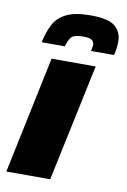

<svg xmlns="http://www.w3.org/2000/svg" viewBox="-83 -773 546 823"><g transform="rotate(10 190.0 -361.0)"><path d="M4 0 111 -510H303L195 0ZM57 -572Q66 -616 83.5 -650Q101 -684 138.5 -703Q176 -722 244 -722Q322 -722 351 -697.5Q380 -673 380 -631Q380 -618 378 -603Q376 -588 372 -572H272Q273 -579 274.5 -586Q276 -593 276 -599Q276 -612 266.5 -619.5Q257 -627 228 -627Q186 -627 175 -611Q164 -595 158 -572Z"/></g></svg>

Font: Saira ExtraBold
Style: Italic
Weight: 800
Italic angle: -12°
Designer: Hector Gatti with collaboration of the Omnibus-Type team
Foundry: Omnibus-Type
Version: Version 1.100; ttfautohint (v1.8.3)